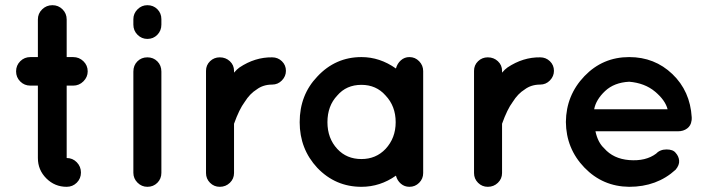

<svg xmlns="http://www.w3.org/2000/svg" viewBox="-20 -720 2752 740"><path d="M262 -500Q285 -500 301.5 -484Q318 -468 318 -445Q318 -423 301.5 -406.5Q285 -390 262 -390H237V-111Q260 -111 276 -94.5Q292 -78 292 -55Q292 -32 276 -16Q260 0 237 0Q191 0 158.5 -32.5Q126 -65 126 -111V-390H97Q74 -390 58 -406Q42 -422 42 -445Q42 -468 58 -484Q74 -500 97 -500H126V-645Q126 -668 142.5 -684Q159 -700 182 -700Q205 -700 221 -684Q237 -668 237 -645V-500Z M602 -444V-54Q602 -31 586.5 -15.5Q571 0 548 0Q526 0 510 -16Q494 -32 494 -54V-444Q494 -468 509.5 -483.5Q525 -499 548 -499Q571 -499 586.5 -483.5Q602 -468 602 -444ZM602 -646V-625Q602 -602 586.5 -586Q571 -570 548 -570Q526 -570 510 -586Q494 -602 494 -625V-646Q494 -668 510 -684Q526 -700 548 -700Q571 -700 586.5 -684.5Q602 -669 602 -646Z M1029 -499Q1051 -499 1066.5 -484Q1082 -469 1082 -447Q1082 -426 1066.5 -410Q1051 -394 1029 -394Q994 -394 969 -375Q943 -359 923 -327Q902 -299 882 -243V-53Q882 -31 866 -15.5Q850 0 827 0Q805 0 789.5 -15.5Q774 -31 774 -53V-447Q774 -469 789.5 -484Q805 -499 827 -499Q850 -499 866 -484Q882 -469 882 -447V-440Q893 -453 903 -460Q963 -500 1029 -499Z M1611 -446V-249V-53Q1611 -31 1595.5 -15.5Q1580 0 1558 0Q1539 0 1525 -12Q1511 -24 1506 -43Q1445 0 1373 0Q1273 0 1203 -73Q1135 -146 1135 -249Q1135 -354 1203 -425Q1273 -500 1373 -500Q1444 -500 1506 -456Q1511 -475 1525 -487.5Q1539 -500 1558 -500Q1580 -500 1595.5 -484Q1611 -468 1611 -446ZM1466 -146Q1505 -188 1505 -249Q1505 -311 1466 -352Q1430 -393 1373 -393Q1315 -393 1280 -352Q1242 -312 1242 -249Q1242 -187 1280 -146Q1316 -107 1373 -107Q1429 -107 1466 -146Z M2062 -499Q2084 -499 2099.5 -484Q2115 -469 2115 -447Q2115 -426 2099.5 -410Q2084 -394 2062 -394Q2027 -394 2002 -375Q1976 -359 1956 -327Q1935 -299 1915 -243V-53Q1915 -31 1899 -15.5Q1883 0 1860 0Q1838 0 1822.5 -15.5Q1807 -31 1807 -53V-447Q1807 -469 1822.5 -484Q1838 -499 1860 -499Q1883 -499 1899 -484Q1915 -469 1915 -447V-440Q1926 -453 1936 -460Q1996 -500 2062 -499Z M2405 0Q2303 -1 2232.5 -74Q2162 -147 2161 -250Q2162 -353 2232.5 -426.5Q2303 -500 2405 -500Q2503 -500 2571.5 -434.5Q2640 -369 2646 -268V-263Q2646 -256 2645 -254Q2643 -236 2628.5 -225Q2614 -214 2593 -214H2275Q2284 -171 2309 -148Q2344 -108 2405 -103Q2469 -98 2509 -128Q2524 -144 2549 -144Q2574 -144 2584 -131Q2596 -118 2597.5 -101Q2599 -84 2584 -66Q2512 0 2405 0ZM2405 -405Q2347 -402 2312 -369Q2277 -336 2270 -299H2553Q2544 -334 2504.5 -367Q2465 -400 2405 -405Z"/></svg>

Font: Quicksand
Style: Bold
Weight: 700
Designer: Andrew Paglinawan
Foundry: Andrew Paglinawan
Version: 1.002